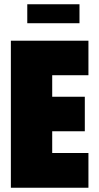

<svg xmlns="http://www.w3.org/2000/svg" viewBox="-20 -881 465 901"><path d="M31 -690H395V-528H225V-427H378V-265H225V-163H395V0H31ZM108 -861H353V-772H108Z"/></svg>

Font: Decalotype Black
Style: Regular
Weight: 900
Designer: Alfredo Marco Pradil
Foundry: Alfredo Marco Pradil
Version: Version 1.0